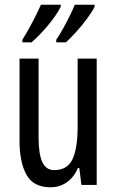

<svg xmlns="http://www.w3.org/2000/svg" viewBox="-20 -786 496 816"><path d="M391 -537V0H326L317 -72H311Q294 -32 263.5 -11Q233 10 195 10Q122 10 92.5 -43.5Q63 -97 63 -187V-537H144V-202Q144 -131 160 -97Q176 -63 210 -63Q266 -63 288 -109Q310 -155 310 -251V-537ZM382 -757Q371 -735 349.5 -706Q328 -677 303.5 -650Q279 -623 260 -606H219V-617Q234 -639 250 -668Q266 -697 279 -724Q292 -751 298 -766H382ZM238 -757Q221 -723 185.5 -680Q150 -637 114 -606H75V-617Q90 -641 105.5 -669Q121 -697 134 -723.5Q147 -750 154 -766H238Z"/></svg>

Font: Noto Sans Gurmukhi ExtraCondensed
Style: Regular
Weight: 400
Width: 2
Designer: Jelle Bosma - Monotype Design Team
Foundry: Monotype Imaging Inc.
Version: Version 2.004; ttfautohint (v1.8.4.7-5d5b)